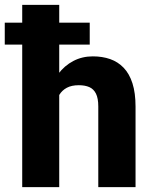

<svg xmlns="http://www.w3.org/2000/svg" viewBox="-44 -770 627 790"><path d="M199.7 -750V0H47.4V-750ZM179.7 -282.7 141.6 -281.7Q141.6 -337.4 155.5 -384Q169.4 -430.7 195.3 -465.3Q221.2 -500 257.6 -519Q293.9 -538.1 337.9 -538.1Q377 -538.1 409.2 -526.9Q441.4 -515.6 464.8 -491.2Q488.3 -466.8 501 -427.2Q513.7 -387.7 513.7 -331.1V0H360.4V-332Q360.4 -365.7 350.8 -384.8Q341.3 -403.8 323.5 -411.6Q305.7 -419.4 280.3 -419.4Q250.5 -419.4 231 -408.9Q211.4 -398.4 200.2 -379.9Q189 -361.3 184.3 -336.4Q179.7 -311.5 179.7 -282.7ZM325.2 -676.8V-586.4H-24.4V-676.8Z"/></svg>

Font: Roboto ExtraBold
Style: Regular
Weight: 800
Designer: Christian Robertson
Foundry: Google
Version: Version 3.009; 2024